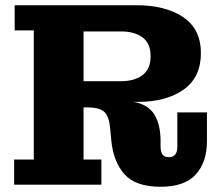

<svg xmlns="http://www.w3.org/2000/svg" viewBox="-20 -705 847 733"><path d="M34 0V-96H109V-589H36V-685H501Q612 -685 679.5 -639.5Q747 -594 747 -502Q747 -410 681 -363Q615 -316 506 -316H490Q546 -306 569.5 -267.5Q593 -229 593 -166V-145Q593 -126 600 -115.5Q607 -105 625 -105Q657 -105 657 -145V-276H770V-165Q770 -86 727.5 -39Q685 8 593 8Q498 8 455.5 -39.5Q413 -87 405 -168L401 -210Q397 -261 378 -278Q359 -295 315 -295H299V-96H367V0ZM441 -585H299V-395H441Q494 -395 524.5 -418.5Q555 -442 555 -490Q555 -539 524.5 -562Q494 -585 441 -585Z"/></svg>

Font: Montagu Slab 16pt
Style: Bold
Weight: 700
Designer: Florian Karsten
Foundry: Florian Karsten
Version: Version 1.000; ttfautohint (v1.8.3)